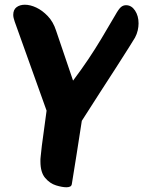

<svg xmlns="http://www.w3.org/2000/svg" viewBox="-20 -753 610 812"><path d="M261 39Q243 39 217 31Q191 23 171 -0.5Q151 -24 151 -70Q151 -75 151 -80Q151 -85 152 -91Q154 -113 157 -137Q160 -161 165 -196Q170 -231 177 -285L42 -662Q36 -679 36 -690Q36 -712 50 -722.5Q64 -733 85 -733Q108 -733 133.5 -721Q159 -709 182 -685Q205 -661 217 -624L289 -412Q325 -460 353.5 -502.5Q382 -545 409 -590Q436 -635 468 -690Q482 -715 491.5 -723Q501 -731 513 -731Q536 -731 551 -708.5Q566 -686 566 -654Q566 -640 562.5 -624.5Q559 -609 551 -594Q546 -586 525 -552Q504 -518 471.5 -468Q439 -418 401 -359Q363 -300 326 -242Q315 -169 304 -100.5Q293 -32 284 24Q283 33 276.5 36Q270 39 261 39Z"/></svg>

Font: Protest Riot
Style: Regular
Weight: 400
Designer: Octavio Pardo
Foundry: Ashler Design
Version: Version 2.005; ttfautohint (v1.8.4.7-5d5b)